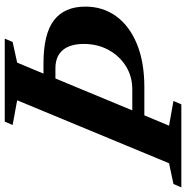

<svg xmlns="http://www.w3.org/2000/svg" viewBox="-48 -795 802 828"><g transform="rotate(-90 353.0 -381.0)"><path d="M-41 0 -26.5 -34 63 -53 334.5 -708 228 -727.5 242.5 -761.5H600.5L586 -727.5L497 -708L449.5 -594.5H492.5Q621.5 -594.5 680 -549Q738.5 -503.5 738.5 -414Q738.5 -338 696.8 -280.8Q655 -223.5 577.2 -191.5Q499.5 -159.5 391 -159.5H269.5L225 -53L331.5 -34L317 0ZM291 -211.5H381.5Q437.5 -211.5 481.8 -239.2Q526 -267 551.8 -314.2Q577.5 -361.5 577.5 -420.5Q577.5 -479.5 551 -511.2Q524.5 -543 472 -543H428.5Z"/></g></svg>

Font: Libre Caslon Text
Style: Italic
Weight: 400
Italic angle: -22.583°
Designer: Pablo Impallari, Rodrigo Fuenzalida, Katja Schimmel
Foundry: Pablo Impallari, Rodrigo Fuenzalida
Version: Version 2.000